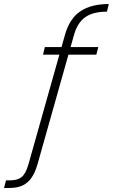

<svg xmlns="http://www.w3.org/2000/svg" viewBox="-128 -778 561 955"><path d="M-108 157 -98 119H-78Q-42 119 -21.5 103.5Q-1 88 13 41L195 -604Q218 -686 272 -722Q326 -758 413 -758L404 -720Q335 -720 296 -692.5Q257 -665 240 -604L58 41Q47 79 29.5 105Q12 131 -14.5 144Q-41 157 -83 157ZM86 -506 95 -544H361L351 -506Z"/></svg>

Font: DM Sans ExtraLight
Style: Italic
Weight: 250
Italic angle: -10°
Designer: Colophon Foundry, Jonny Pinhorn
Foundry: Colophon Foundry
Version: Version 4.004;gftools[0.9.30]